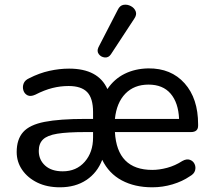

<svg xmlns="http://www.w3.org/2000/svg" viewBox="-20 -788 902 817"><path d="M452 -557Q442 -542 426 -543.5Q410 -545 400.5 -557.5Q391 -570 399 -587L481 -746Q490 -765 506 -767.5Q522 -770 537 -762Q552 -754 557.5 -739.5Q563 -725 551 -708ZM235 9Q180 9 139 -11Q98 -31 74.5 -65Q51 -99 51 -141Q51 -195 78.5 -226Q106 -257 170 -269.5Q234 -282 343 -282H376V-311Q376 -370 351 -396Q326 -422 272 -422Q237 -422 203 -413.5Q169 -405 130 -385Q110 -376 97 -382.5Q84 -389 79.5 -403.5Q75 -418 80.5 -432.5Q86 -447 104 -455Q147 -477 190 -486.5Q233 -496 274 -496Q398 -496 437 -409Q466 -452 510.5 -474Q555 -496 611 -497Q708 -498 765.5 -433.5Q823 -369 823 -259V-253Q823 -226 792 -226H469Q478 -65 628 -65Q658 -65 691.5 -74Q725 -83 756 -103Q774 -113 788 -108Q802 -103 808 -90Q814 -77 810 -62.5Q806 -48 788 -38Q756 -16 714 -3.5Q672 9 628 9Q553 9 498 -20.5Q443 -50 415 -108Q394 -53 347.5 -22Q301 9 235 9ZM469 -282H742Q739 -351 706 -389.5Q673 -428 612 -428Q551 -428 513.5 -389.5Q476 -351 469 -282ZM376 -226H342Q266 -226 223.5 -219Q181 -212 163 -194.5Q145 -177 145 -146Q145 -108 172 -83.5Q199 -59 247 -59Q305 -59 340.5 -99.5Q376 -140 376 -203Z"/></svg>

Font: Chiron GoRound TC
Style: Regular
Weight: 400
Designer: Ryoko NISHIZUKA 西塚涼子 (kana, bopomofo & ideographs); Paul D. Hunt (Latin, Greek & Cyrillic); Sandoll Communications 산돌커뮤니
Foundry: Adobe
Version: Version 1.000;hotconv 1.1.1;makeotfexe 2.6.0